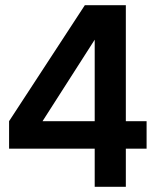

<svg xmlns="http://www.w3.org/2000/svg" viewBox="-20 -720 605 740"><path d="M15 -253 307 -700H465V-253H545V-147H465V0H345V-147H15ZM345 -253V-567L144 -253Z"/></svg>

Font: Retni Sans
Style: Bold
Weight: 700
Designer: Vitaly Kuzmin
Foundry: ParaType Ltd.
Version: Version 1.00;March 2, 2019;FontCreator 11.5.0.2425 64-bit; t